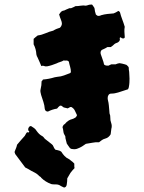

<svg xmlns="http://www.w3.org/2000/svg" viewBox="-20 -769 633 845"><path d="M550 -423Q550 -414 549.5 -405Q549 -396 547 -386Q547 -382 543 -376Q532 -372 521.5 -369Q511 -366 500 -362Q493 -360 485.5 -358.5Q478 -357 469 -357Q462 -357 458 -351.5Q454 -346 454 -339Q454 -337 454 -333.5Q454 -330 455 -328Q458 -317 459 -305.5Q460 -294 461 -283Q461 -275 462 -270Q466 -261 465.5 -250.5Q465 -240 469 -229Q474 -215 470 -202L467 -178Q463 -171 457 -166Q451 -161 443 -159Q435 -157 428.5 -152.5Q422 -148 416 -143Q402 -144 387.5 -141Q373 -138 358 -136Q350 -130 341 -124.5Q332 -119 321 -115Q312 -111 299 -113Q295 -113 292.5 -114.5Q290 -116 288 -117Q284 -122 280.5 -127.5Q277 -133 274 -137Q272 -143 271 -149Q270 -155 268 -161Q268 -168 267 -170Q260 -180 259 -190Q258 -200 255 -210Q257 -215 259 -218Q261 -221 265 -223Q269 -228 273.5 -232Q278 -236 283 -239Q290 -243 296.5 -244.5Q303 -246 309 -250Q313 -252 314.5 -253.5Q316 -255 319 -262Q314 -272 309.5 -282Q305 -292 294 -298Q290 -299 286.5 -296.5Q283 -294 278 -292L261 -296Q257 -298 253.5 -301.5Q250 -305 244 -304Q241 -302 237 -298Q236 -297 234.5 -295Q233 -293 231 -291Q226 -290 220.5 -289Q215 -288 210 -286Q201 -283 191 -278Q179 -278 177 -290Q176 -305 171 -320.5Q166 -336 161 -351Q159 -358 158 -364.5Q157 -371 159 -378Q163 -393 163 -411Q164 -413 166 -414.5Q168 -416 169 -419Q182 -420 195 -422.5Q208 -425 221 -429Q229 -431 233 -431Q248 -432 261.5 -437Q275 -442 288 -447Q290 -447 292 -452Q292 -464 288.5 -475.5Q285 -487 283 -498Q278 -503 272 -502.5Q266 -502 260 -503Q254 -499 244 -496Q240 -495 236.5 -493.5Q233 -492 229 -490Q219 -486 208.5 -482.5Q198 -479 187 -477Q180 -476 174 -478.5Q168 -481 162 -478Q157 -489 153 -499Q149 -509 144 -519Q142 -521 141.5 -524.5Q141 -528 140 -530Q139 -553 128 -574V-598Q132 -602 136.5 -605.5Q141 -609 146 -613Q163 -615 180 -622.5Q197 -630 214 -634Q222 -639 229.5 -642Q237 -645 244 -647Q256 -659 251 -674Q249 -679 247.5 -684Q246 -689 244 -693Q243 -697 242 -700Q241 -703 240 -705Q246 -715 250.5 -718.5Q255 -722 263 -723Q268 -725 272.5 -727.5Q277 -730 281 -731Q284 -733 287 -733Q290 -733 293 -733L307 -739Q310 -742 313 -742Q324 -742 335.5 -744Q347 -746 358 -744Q360 -744 366 -746Q371 -748 375.5 -748.5Q380 -749 385 -749Q387 -746 389 -744Q391 -742 393 -738Q396 -735 396.5 -729.5Q397 -724 398 -719Q400 -711 402 -705Q408 -699 413 -699Q421 -699 425 -702Q439 -706 452.5 -707.5Q466 -709 480 -710Q485 -712 490 -714.5Q495 -717 501 -721Q503 -720 505 -718.5Q507 -717 508 -715Q512 -699 518 -683.5Q524 -668 529 -651Q527 -641 527.5 -629.5Q528 -618 529 -607Q530 -603 526.5 -601Q523 -599 519 -600Q518 -600 518 -600.5Q518 -601 516 -601Q513 -604 511 -605Q506 -603 507 -600Q510 -591 501 -584Q500 -583 498 -582Q496 -581 493 -580Q484 -577 476 -568Q475 -567 472.5 -565.5Q470 -564 468 -562H453Q448 -559 443.5 -556.5Q439 -554 434 -552Q420 -548 423 -532Q427 -519 431.5 -507.5Q436 -496 438 -485Q443 -481 447.5 -480.5Q452 -480 457 -480L470 -486H489Q498 -490 506 -491Q512 -490 517.5 -489Q523 -488 529 -486Q534 -485 536.5 -483.5Q539 -482 546 -474Q547 -470 547 -462Q549 -453 549 -443Q549 -433 550 -423ZM308 -29Q299 -20 290 -8Q286 -2 283 4Q280 10 276 16Q276 23 275.5 29Q275 35 274 41Q274 46 271 51Q270 53 266.5 55Q263 57 261 56Q256 54 250.5 51Q245 48 240 45Q232 42 222.5 42.5Q213 43 205 41Q179 31 162 14Q160 10 156 8Q152 6 150 3Q143 -4 134.5 -8.5Q126 -13 118 -17Q111 -21 104.5 -25Q98 -29 91 -32Q80 -47 69 -61.5Q58 -76 47 -91Q46 -93 45.5 -95.5Q45 -98 44 -100Q46 -105 47.5 -109.5Q49 -114 51 -118Q53 -122 53.5 -125.5Q54 -129 55 -132Q64 -143 72 -152Q80 -161 89 -171Q92 -176 95.5 -182.5Q99 -189 105 -186Q107 -185 109 -191Q108 -192 107 -192.5Q106 -193 105 -194Q101 -205 112 -214H117Q124 -210 130.5 -205Q137 -200 141 -193Q146 -186 151.5 -180.5Q157 -175 164 -171Q167 -170 171 -166Q177 -157 184 -153Q190 -149 195.5 -144Q201 -139 207 -135Q213 -131 215.5 -123.5Q218 -116 224 -110Q229 -109 234 -108Q239 -107 244 -105Q246 -103 250 -101Q256 -91 264 -82.5Q272 -74 283 -69Q285 -68 287 -66.5Q289 -65 291 -63Q296 -60 299.5 -56.5Q303 -53 307 -49V-37Q307 -32 308 -29Z"/></svg>

Font: Daruma Drop One
Style: Regular
Weight: 400
Designer: Maniackers Design
Version: Version 1.000